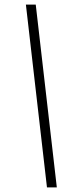

<svg xmlns="http://www.w3.org/2000/svg" viewBox="-20 -763 331 838"><path d="M185 55 93 -743H136L228 55Z"/></svg>

Font: Saira SemiCondensed ExtraLight
Style: Italic
Weight: 250
Width: 4
Italic angle: -12°
Designer: Hector Gatti with collaboration of the Omnibus-Type team
Foundry: Omnibus-Type
Version: Version 1.101